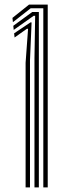

<svg xmlns="http://www.w3.org/2000/svg" viewBox="-20 -820 287 840"><path d="M169.5 0V-783.8H114.2L36.5 -723L34.5 -741.8L107.2 -800H188.8V0ZM92 0V-545.5L102.8 -694L97.8 -694.2L43.8 -656L41.8 -674.2L113.2 -722H118.2L111.2 -555.5V0ZM130.8 0V-565.5L133.8 -751H127.5L40 -689.2L38.2 -707.2L121 -767.5H150V-575.5V0Z"/></svg>

Font: Big Shoulders Inline Text Thin SemiBold
Style: Regular
Weight: 600
Version: Version 2.002